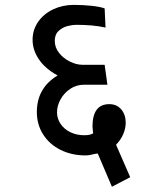

<svg xmlns="http://www.w3.org/2000/svg" viewBox="-20 -636 640 766"><path d="M351.5 -20.5Q350 -20 340.8 -18Q331.5 -16 321 -16Q266 -16 221.8 -38Q177.5 -60 152.2 -99.5Q127 -139 127 -189Q127 -285 210 -335Q160 -362 135 -399.5Q110 -437 110 -477Q110 -517 132.2 -549Q154.5 -581 192.2 -598.8Q230 -616.5 274 -616.5Q311 -616.5 345.5 -612.8Q380 -609 397.5 -602.5L401 -526Q352.5 -537 284 -537Q269.5 -537 250 -532.2Q230.5 -527.5 214.5 -513.2Q198.5 -499 198.5 -473Q198.5 -446.5 216 -424.5Q233.5 -402.5 259.5 -390Q285.5 -377.5 309 -377.5H397.5L408.5 -298H315Q285 -298 260.2 -281.5Q235.5 -265 221.5 -239.5Q207.5 -214 207.5 -188Q207.5 -163 221.5 -142Q235.5 -121 260.2 -108.8Q285 -96.5 316 -96.5Q340.5 -96.5 351.5 -104L349 -131Q349 -220.5 416 -220.5Q446 -220.5 463.8 -199.5Q481.5 -178.5 481.5 -147Q481.5 -124 471.8 -101Q462 -78 443 -58.5L499.5 71L426.5 109L370 -23.5Q364.5 -23.5 351.5 -20.5Z"/></svg>

Font: JuliaMono MediumItalic
Style: Regular
Weight: 500
Italic angle: -9°
Monospace: yes
Designer: cormullion
Foundry: corm
Version: Version 0.049; ttfautohint (v1.8.4)